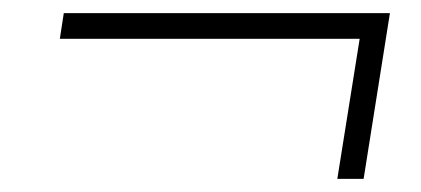

<svg xmlns="http://www.w3.org/2000/svg" viewBox="-20 -429 640 292"><path d="M493 -157 527 -370H71L77 -409H573L533 -157Z"/></svg>

Font: Mulish ExtraLight
Style: Italic
Weight: 200
Italic angle: -9°
Designer: Vernon Adams
Foundry: Vernon Adams
Version: Version 3.603